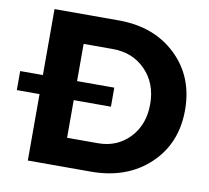

<svg xmlns="http://www.w3.org/2000/svg" viewBox="-78 -787 953 874"><g transform="rotate(10 398.5 -350.0)"><path d="M0 -307V-395H105V-700H402Q565 -700 667.5 -602.5Q770 -505 770 -350Q770 -195 666 -97.5Q562 0 396 0H105V-307ZM263 -133H406Q494 -133 551.5 -193.5Q609 -254 609 -349Q609 -445 549.5 -506Q490 -567 399 -567H263V-395H435V-307H263Z"/></g></svg>

Font: Trueno
Style: SBd
Weight: 600
Designer: Julieta Ulanovsky
Foundry: Julieta Ulanovsky
Version: Version 3.001b